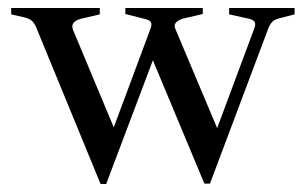

<svg xmlns="http://www.w3.org/2000/svg" viewBox="-20 -451 766 481"><path d="M232 10 70 -384Q65 -395 58.5 -400Q52 -405 39 -408L8 -415V-431H230V-415L183 -404Q169 -400 164 -393.5Q159 -387 163 -376L265 -132L357 -379Q361 -390 358 -395.5Q355 -401 341 -404L294 -416V-431H488V-416L437 -404Q425 -400 420 -393.5Q415 -387 420 -377L524 -130L616 -377Q621 -389 618.5 -395Q616 -401 604 -404L554 -415V-431H718V-415L683 -406Q670 -403 664 -398Q658 -393 653 -382L506 9H492L363 -300L246 10Z"/></svg>

Font: Ibarra Real Nova Medium
Style: Regular
Weight: 500
Designer: Jose Maria Ribagorda & Octavio Pardo
Foundry: Jose Maria Ribagorda
Version: Version 2.000